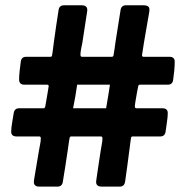

<svg xmlns="http://www.w3.org/2000/svg" viewBox="-20 -692 704 712"><path d="M283.2 -672.4Q303.7 -672.4 303.7 -654.8Q303.7 -651.4 303.2 -649.4Q298.8 -621.1 294.4 -592.3Q290 -563.5 285.6 -534.7Q283.7 -524.4 281 -511.5Q278.3 -498.5 278.3 -488.3Q278.3 -481.4 284.2 -481.4H395Q399.4 -481.4 400.9 -486.3Q403.3 -498.5 404.8 -510.7Q406.2 -522.9 408.2 -535.2Q413.1 -565.4 417.7 -595.5Q422.4 -625.5 427.2 -655.3Q430.2 -672.4 446.8 -672.4H514.2Q522.5 -672.4 528.3 -668.9Q534.2 -665.5 534.2 -655.8Q534.2 -651.4 533.7 -648.9Q526.9 -608.9 519.8 -568.8Q512.7 -528.8 506.8 -488.3V-485.8Q506.8 -481.4 512.7 -481.4H607.9Q627.9 -481.4 627.9 -463.4Q627.9 -448.2 626.2 -429.9Q624.5 -411.6 622.1 -396Q620.1 -377.9 602.1 -377.9H498.5Q494.1 -377.9 492.7 -373Q491.7 -368.7 488.5 -351.8Q485.4 -335 482.7 -318.4Q480 -301.8 480 -297.4Q480 -290.5 486.3 -290.5H582Q602.1 -290.5 602.1 -272.9Q602.1 -258.3 599.1 -239.3Q596.2 -220.2 594.2 -204.6Q591.8 -186 574.2 -186H471.7Q466.8 -186 465.8 -180.7Q463.9 -169.4 462.6 -157.2Q461.4 -145 459.5 -133.3Q455.6 -104.5 451.9 -75.4Q448.2 -46.4 443.8 -17.6Q440.9 0 423.8 0H356.9Q336.4 0 336.4 -17.6Q336.4 -18.6 336.7 -20Q336.9 -21.5 336.9 -22.5Q340.8 -50.3 345 -78.1Q349.1 -106 353.5 -133.8Q355 -144.5 357.4 -156.5Q359.9 -168.5 359.9 -179.2Q359.9 -186 354 -186H244.1Q239.3 -186 238.3 -180.7Q235.8 -169.4 234.4 -157.2Q232.9 -145 231 -133.3Q226.6 -104.5 222.2 -75.2Q217.8 -45.9 212.9 -17.1Q210 0 192.9 0H125.5Q105.5 0 105.5 -17.6Q105.5 -21.5 106 -23.4Q110.4 -50.8 115.2 -78.6Q120.1 -106.4 124.5 -133.8Q126 -144.5 128.7 -156.5Q131.3 -168.5 131.3 -179.2Q131.3 -186 125.5 -186H41.5Q21.5 -186 21.5 -203.6Q21.5 -216.3 25.1 -237.5Q28.8 -258.8 30.8 -272.5Q33.7 -290.5 50.8 -290.5H141.6Q145.5 -290.5 147.5 -295.4Q147.5 -296.4 149.7 -307.9Q151.9 -319.3 154.3 -334.2Q156.7 -349.1 158.7 -360.6Q160.6 -372.1 160.6 -373Q160.6 -377.9 154.3 -377.9H70.8Q50.8 -377.9 50.8 -397Q50.8 -409.7 53 -430.4Q55.2 -451.2 57.1 -463.9Q59.6 -481.4 77.1 -481.4H167Q172.4 -481.4 172.9 -486.3Q175.3 -498 176.5 -510.5Q177.7 -522.9 179.7 -535.2Q184.1 -565.4 188.2 -595.5Q192.4 -625.5 197.3 -655.3Q200.2 -672.4 217.3 -672.4ZM266.1 -377.9Q263.2 -356 259.3 -334Q255.4 -312 251 -290.5H373.5Q377.4 -312.5 380.9 -334.2Q384.3 -356 387.7 -377.9Z"/></svg>

Font: Belanosima
Style: Regular
Weight: 400
Designer: The DocRepair Project, Santiago Orozco
Foundry: Google
Version: Version 2.000